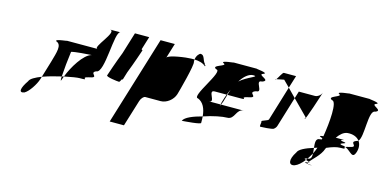

<svg xmlns="http://www.w3.org/2000/svg" viewBox="-57 -997 2194 1093"><g transform="rotate(15 1040.0 -450.0)"><path d="M113 -289C80 -241 75 -210 109 -222C134 -235 167 -286 177 -318L182 -334C146 -320 118 -305 113 -289ZM210 -550C245 -538 228 -490 211 -430L182 -334C215 -346 255 -357 291 -365C293 -402 300 -473 306 -514C329 -521 396 -525 425 -527C378 -516 325 -426 303 -368C345 -377 379 -382 391 -382C460 -382 388 -388 440 -400C508 -412 431 -426 473 -444C524 -444 513 -694 549 -694H486C537 -694 412 -569 448 -569H261C295 -569 190 -563 210 -550ZM299 -509C298 -510 299 -511 300 -512ZM291 -365C290 -341 291 -332 297 -352C299 -357 301 -362 303 -368Z M539 -438C536 -428 603 -420 614 -420C616 -420 621 -427 626 -438H631L645 -484C668 -542 694 -620 696 -626C697 -628 694 -630 690 -632L714 -710H630L591 -583C568 -525 541 -444 539 -438Z M621 -188H705L753 -344C758 -360 771 -375 781 -375H871C906 -375 942 -403 953 -438C958 -454 1005 -627 996 -640V-654H978C950 -654 844 -640 838 -622L865 -710H781ZM996 -654C1024 -653 1047 -647 1063 -632C1071 -638 1057 -638 1059 -646C1044 -660 1046 -694 1022 -694C1015 -694 999 -678 996 -654Z M1016 -298C1030 -299 1133 -306 1126 -316C1126 -329 1126 -341 1125 -353C1072 -339 1026 -321 1016 -298ZM1073 -445C1105 -432 1121 -398 1125 -353C1180 -372 1235 -382 1261 -382C1307 -382 1297 -445 1343 -445H1208C1205 -437 1202 -433 1205 -445H1136C1181 -445 1109 -508 1155 -508H1225C1229 -519 1234 -530 1239 -541L1229 -508H1299C1362 -508 1288 -514 1349 -526C1411 -538 1329 -552 1381 -570C1427 -570 1354 -632 1400 -632C1452 -650 1358 -664 1395 -676C1433 -689 1328 -695 1356 -695H1212C1240 -695 1133 -689 1162 -676C1192 -664 1091 -650 1130 -632C1176 -632 1028 -445 1073 -445ZM1213 -474C1209 -460 1206 -451 1205 -445H1208C1211 -453 1216 -464 1216 -464L1229 -508H1225C1220 -496 1216 -485 1213 -474ZM1269 -597C1289 -630 1317 -654 1342 -654C1384 -654 1309 -635 1269 -597Z M1469 -662C1470 -661 1473 -663 1475 -666C1472 -665 1468 -663 1469 -662ZM1475 -666C1484 -669 1503 -671 1519 -675L1556 -638L1579 -712H1507C1500 -712 1484 -678 1475 -666ZM1455 -412C1459 -406 1449 -381 1457 -381C1466 -381 1525 -384 1534 -390C1542 -396 1548 -404 1550 -412L1604 -589L1556 -638L1494 -434C1491 -425 1451 -418 1455 -412ZM1604 -589 1692 -500C1700 -500 1685 -497 1690 -490C1694 -484 1747 -647 1751 -661C1745 -644 1727 -631 1711 -631H1617ZM1751 -661V-662Z M1693 -293C1659 -242 1668 -208 1703 -220C1720 -226 1739 -243 1757 -266C1747 -269 1741 -272 1764 -276C1771 -287 1779 -299 1786 -312C1785 -322 1785 -333 1783 -344C1735 -329 1699 -312 1693 -293ZM1812 -633C1843 -633 1832 -507 1818 -422C1782 -418 1805 -414 1815 -409C1814 -407 1815 -404 1814 -402C1812 -401 1807 -401 1803 -400C1778 -400 1780 -373 1783 -344C1790 -346 1795 -348 1802 -350C1798 -337 1792 -324 1786 -312C1787 -292 1784 -276 1765 -276H1764C1762 -272 1760 -269 1757 -266C1762 -264 1771 -262 1775 -260C1790 -280 1834 -315 1847 -356L1850 -362C1880 -375 1907 -383 1926 -383C1974 -383 1939 -387 1955 -395C1948 -398 1939 -400 1931 -400C1898 -409 1985 -416 1929 -422C1897 -429 1970 -432 1915 -432H1888C1905 -456 1923 -472 1945 -475C1977 -478 2003 -468 2017 -449C2046 -475 2026 -633 2066 -633C2113 -650 2026 -665 2060 -677C2095 -689 1997 -695 2021 -695H1893C1918 -695 1817 -689 1843 -677C1869 -665 1774 -650 1812 -633ZM1767 -254C1744 -251 1758 -249 1773 -247C1771 -249 1770 -252 1772 -255C1771 -255 1769 -254 1767 -254ZM1772 -255C1783 -257 1780 -258 1775 -260C1773 -258 1773 -257 1772 -255ZM1773 -247C1775 -245 1779 -244 1787 -244C1810 -244 1790 -245 1773 -247ZM1955 -395C1991 -379 2009 -335 2025 -386C2032 -410 2029 -433 2017 -449C2014 -447 2011 -445 2008 -445C1960 -428 2035 -413 1976 -401C1965 -399 1959 -397 1955 -395Z"/></g></svg>

Font: bitstorm
Style: ulcnobl
Weight: 400
Version: Version 0.2